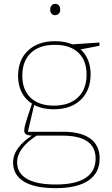

<svg xmlns="http://www.w3.org/2000/svg" viewBox="-20 -742 584 998"><path d="M270 236Q160 236 104 201.5Q48 167 48 103Q48 63 74.5 27Q101 -9 150 -40L153 -37Q128 -37 117 -43Q106 -49 106 -63Q106 -70 107 -76.5Q108 -83 111.5 -96Q115 -109 123.5 -135Q132 -161 147 -206L150 -201Q113 -223 93.5 -260.5Q74 -298 74 -347Q74 -431 126 -479.5Q178 -528 267 -528Q321 -528 362 -509L351 -511L497 -521V-504L392 -484L396 -488Q423 -465 437 -431.5Q451 -398 451 -356Q451 -272 399.5 -223Q348 -174 259 -174Q199 -174 154 -198L159 -203L123 -49L118 -57H309Q401 -57 449.5 -21.5Q498 14 498 82Q498 157 439.5 196.5Q381 236 270 236ZM270 217Q372 217 424.5 183Q477 149 477 82Q477 23 434 -7Q391 -37 305 -37H162L175 -40Q69 27 69 101Q69 158 119.5 187.5Q170 217 270 217ZM260 -193Q340 -193 385 -235.5Q430 -278 430 -354Q430 -428 387 -468.5Q344 -509 265 -509Q185 -509 140.5 -467Q96 -425 96 -348Q96 -275 139 -234Q182 -193 260 -193ZM266 -663Q255 -663 248 -671Q241 -679 241 -692Q241 -706 248.5 -714Q256 -722 267 -722Q279 -722 286 -714Q293 -706 293 -692Q293 -678 285 -670.5Q277 -663 266 -663Z"/></svg>

Font: Bitter Thin Thin
Style: Regular
Weight: 250
Version: Version 2.002